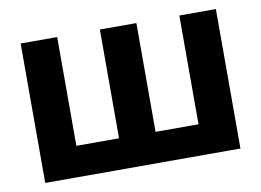

<svg xmlns="http://www.w3.org/2000/svg" viewBox="-60 -589 923 678"><g transform="rotate(-10 401.0 -250.0)"><path d="M51 -500V0H751V-500H620V-110H466V-500H335V-110H182V-500Z"/></g></svg>

Font: LT Wave Alt Bold
Style: Regular
Weight: 700
Designer: Daniel Lyons
Version: Version 2.5 (Glyphs App)